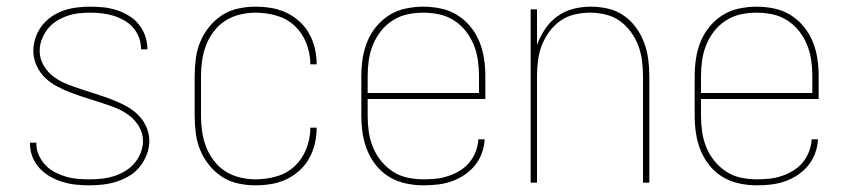

<svg xmlns="http://www.w3.org/2000/svg" viewBox="-20 -548 2540 576"><path d="M249 8Q229 8 208.5 6Q188 4 168.5 -2Q149 -8 131 -18Q113 -28 99 -43Q85 -58 77.5 -77Q70 -96 70 -117V-120H89V-117Q89 -99 96.5 -82.5Q104 -66 116 -53Q128 -40 144.5 -31.5Q161 -23 178 -18Q195 -13 213 -11.5Q231 -10 249 -10Q267 -10 285.5 -12Q304 -14 321.5 -19.5Q339 -25 355 -34.5Q371 -44 383 -58Q395 -72 402 -89.5Q409 -107 409 -125Q409 -148 397 -168.5Q385 -189 366.5 -202.5Q348 -216 326.5 -224.5Q305 -233 283 -240Q261 -247 239 -254Q217 -261 195.5 -269Q174 -277 153.5 -287.5Q133 -298 116.5 -313.5Q100 -329 90 -350.5Q80 -372 80 -395Q80 -415 86.5 -434.5Q93 -454 105.5 -470.5Q118 -487 135 -498.5Q152 -510 171 -516.5Q190 -523 210.5 -525.5Q231 -528 251 -528Q271 -528 290.5 -526Q310 -524 329 -518Q348 -512 365.5 -501.5Q383 -491 395.5 -476Q408 -461 415 -442Q422 -423 422 -403V-400H403V-403Q403 -420 396.5 -436.5Q390 -453 378.5 -466Q367 -479 351.5 -487.5Q336 -496 319.5 -501Q303 -506 285.5 -508Q268 -510 251 -510Q233 -510 215.5 -508Q198 -506 181 -500Q164 -494 149 -484.5Q134 -475 123 -461Q112 -447 105.5 -430Q99 -413 99 -395Q99 -372 111 -351.5Q123 -331 141.5 -317.5Q160 -304 181.5 -295.5Q203 -287 224.5 -280Q246 -273 268 -266Q290 -259 311.5 -251Q333 -243 353.5 -232.5Q374 -222 391 -206.5Q408 -191 418 -169.5Q428 -148 428 -125Q428 -105 420.5 -85Q413 -65 400 -48.5Q387 -32 369 -21Q351 -10 331 -3.5Q311 3 290.5 5.5Q270 8 249 8Z M747 8Q721 8 695 2.5Q669 -3 647 -17Q625 -31 608 -52Q591 -73 581 -97Q571 -121 567.5 -147.5Q564 -174 564 -200V-320Q564 -346 567.5 -372.5Q571 -399 581 -423Q591 -447 608 -468Q625 -489 647 -503Q669 -517 695 -522.5Q721 -528 747 -528Q771 -528 794.5 -524Q818 -520 839 -510Q860 -500 878 -484Q896 -468 907.5 -447Q919 -426 924.5 -403Q930 -380 930 -356V-355H911V-356Q911 -388 899 -418.5Q887 -449 864 -470.5Q841 -492 810 -501Q779 -510 747 -510Q724 -510 700.5 -504.5Q677 -499 657 -486.5Q637 -474 622 -454.5Q607 -435 598.5 -413Q590 -391 586.5 -367.5Q583 -344 583 -320V-200Q583 -176 586.5 -152.5Q590 -129 598.5 -107Q607 -85 622 -65.5Q637 -46 657 -33.5Q677 -21 700.5 -15.5Q724 -10 747 -10Q779 -10 810 -19Q841 -28 864 -49.5Q887 -71 899 -101.5Q911 -132 911 -164V-165H930V-164Q930 -140 924.5 -117Q919 -94 907.5 -73Q896 -52 878 -36Q860 -20 839 -10Q818 0 794.5 4Q771 8 747 8Z M1251 8Q1224 8 1198 2.5Q1172 -3 1149 -16.5Q1126 -30 1109 -51Q1092 -72 1082 -96.5Q1072 -121 1068 -147.5Q1064 -174 1064 -200V-320Q1064 -346 1068 -372.5Q1072 -399 1082 -423.5Q1092 -448 1109 -468.5Q1126 -489 1148.5 -503Q1171 -517 1197.5 -522.5Q1224 -528 1250 -528Q1276 -528 1302.5 -522.5Q1329 -517 1351.5 -503Q1374 -489 1391 -468.5Q1408 -448 1418 -423.5Q1428 -399 1432 -372.5Q1436 -346 1436 -320V-251H1083V-200Q1083 -176 1086.5 -152Q1090 -128 1099 -106Q1108 -84 1123.5 -65Q1139 -46 1159 -33Q1179 -20 1203 -15Q1227 -10 1251 -10Q1270 -10 1288.5 -12Q1307 -14 1325 -20Q1343 -26 1359.5 -36Q1376 -46 1388 -60.5Q1400 -75 1407 -93Q1414 -111 1415 -130H1434Q1433 -109 1425.5 -88.5Q1418 -68 1404.5 -51.5Q1391 -35 1373 -23Q1355 -11 1335 -4Q1315 3 1293.5 5.5Q1272 8 1251 8ZM1083 -269H1417V-320Q1417 -344 1413.5 -368Q1410 -392 1401 -414Q1392 -436 1377 -455Q1362 -474 1341.5 -487Q1321 -500 1297.5 -505Q1274 -510 1250 -510Q1226 -510 1202.5 -505Q1179 -500 1158.5 -487Q1138 -474 1123 -455Q1108 -436 1099 -414Q1090 -392 1086.5 -368Q1083 -344 1083 -320Z M1572 0V-520H1591V-413Q1600 -438 1615 -460.5Q1630 -483 1652 -499Q1674 -515 1700 -521.5Q1726 -528 1753 -528Q1779 -528 1804.5 -522Q1830 -516 1851 -501.5Q1872 -487 1887.5 -466Q1903 -445 1912 -421Q1921 -397 1924.5 -371.5Q1928 -346 1928 -320V0H1909V-320Q1909 -343 1906 -366.5Q1903 -390 1894.5 -412Q1886 -434 1872 -453Q1858 -472 1839 -485.5Q1820 -499 1796.5 -504.5Q1773 -510 1750 -510Q1727 -510 1703.5 -504.5Q1680 -499 1661 -485.5Q1642 -472 1628 -453Q1614 -434 1605.5 -412Q1597 -390 1594 -366.5Q1591 -343 1591 -320V0Z M2251 8Q2224 8 2198 2.5Q2172 -3 2149 -16.5Q2126 -30 2109 -51Q2092 -72 2082 -96.5Q2072 -121 2068 -147.5Q2064 -174 2064 -200V-320Q2064 -346 2068 -372.5Q2072 -399 2082 -423.5Q2092 -448 2109 -468.5Q2126 -489 2148.5 -503Q2171 -517 2197.5 -522.5Q2224 -528 2250 -528Q2276 -528 2302.5 -522.5Q2329 -517 2351.5 -503Q2374 -489 2391 -468.5Q2408 -448 2418 -423.5Q2428 -399 2432 -372.5Q2436 -346 2436 -320V-251H2083V-200Q2083 -176 2086.5 -152Q2090 -128 2099 -106Q2108 -84 2123.5 -65Q2139 -46 2159 -33Q2179 -20 2203 -15Q2227 -10 2251 -10Q2270 -10 2288.5 -12Q2307 -14 2325 -20Q2343 -26 2359.5 -36Q2376 -46 2388 -60.5Q2400 -75 2407 -93Q2414 -111 2415 -130H2434Q2433 -109 2425.5 -88.5Q2418 -68 2404.5 -51.5Q2391 -35 2373 -23Q2355 -11 2335 -4Q2315 3 2293.5 5.5Q2272 8 2251 8ZM2083 -269H2417V-320Q2417 -344 2413.5 -368Q2410 -392 2401 -414Q2392 -436 2377 -455Q2362 -474 2341.5 -487Q2321 -500 2297.5 -505Q2274 -510 2250 -510Q2226 -510 2202.5 -505Q2179 -500 2158.5 -487Q2138 -474 2123 -455Q2108 -436 2099 -414Q2090 -392 2086.5 -368Q2083 -344 2083 -320Z"/></svg>

Font: Iosevka Term Curly Thin
Style: Regular
Weight: 100
Designer: Belleve Invis
Foundry: Belleve Invis
Version: Version 32.3.0